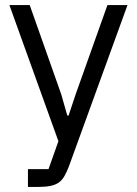

<svg xmlns="http://www.w3.org/2000/svg" viewBox="-20 -536 539 756"><path d="M403 -516H482L251 120Q242 143 233 158.5Q224 174 211 183Q198 192 178.5 196Q159 200 131 200H90V130H171L210 20L17 -516H97L221 -165L245 -81H250L278 -165Z"/></svg>

Font: IBM Plex Sans Arabic
Style: Regular
Weight: 400
Designer: Mike Abbink, Paul van der Laan, Pieter van Rosmalen, Wael Morcos, Khajak Apelian
Foundry: Bold Monday
Version: Version 1.1